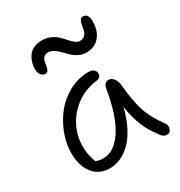

<svg xmlns="http://www.w3.org/2000/svg" viewBox="-181 -931 963 1027"><g transform="rotate(-30 300.5 -417.0)"><path d="M153.8 -639.2Q138.2 -639.2 127.7 -652.8Q117.2 -666.5 117.2 -688Q117.2 -709 122.8 -728.3Q128.4 -747.6 140.1 -765.1Q151.9 -782.7 173.8 -793.5Q195.8 -804.2 225.1 -804.2Q253.4 -804.2 277.6 -793.5Q301.8 -782.7 317.6 -767.3Q333.5 -752 347.2 -736.3Q360.8 -720.7 374.5 -710Q388.2 -699.2 400.9 -699.2Q420.9 -699.2 432.1 -710.2Q443.4 -721.2 447 -736.6Q450.7 -752 452.9 -767.6Q455.1 -783.2 461.2 -794.2Q467.3 -805.2 479 -805.2Q513.2 -805.2 513.2 -756.8Q513.2 -698.7 483.2 -663.3Q453.1 -627.9 400.9 -627.9Q377 -627.9 355.5 -638.7Q334 -649.4 318.1 -664.6Q302.2 -679.7 287.6 -695.1Q272.9 -710.4 256.3 -721.2Q239.7 -731.9 223.1 -731.9Q205.6 -731.9 195.8 -722.4Q186 -712.9 183.3 -699.2Q180.7 -685.5 178.7 -671.9Q176.8 -658.2 171.1 -648.7Q165.5 -639.2 153.8 -639.2ZM201.2 -28.8Q136.2 -28.8 98.6 -75.9Q61 -123 61 -202.1Q61 -260.7 83.7 -320.1Q106.4 -379.4 144.8 -426.8Q183.1 -474.1 239.5 -503.7Q295.9 -533.2 357.9 -533.2Q376.5 -533.2 388.2 -524.2Q399.9 -515.1 399.9 -499Q399.9 -473.1 370.1 -470.2Q299.8 -461.9 244.6 -421.6Q189.5 -381.3 160.6 -323.5Q131.8 -265.6 131.8 -202.1Q131.8 -148.4 150.9 -102.1Q167.5 -92.8 196.8 -92.8Q265.6 -92.8 318.1 -173.8Q370.6 -254.9 395 -405.8Q401.4 -442.9 428.2 -442.9Q447.8 -442.9 460.9 -424.8Q474.1 -406.7 476.1 -377Q484.9 -279.3 505.4 -217.3Q525.9 -155.3 575.2 -89.8Q588.4 -72.8 581.3 -52.5Q574.2 -32.2 556.2 -32.2Q543 -32.2 534.9 -37.1Q526.9 -42 519 -53.2Q494.6 -86.4 480 -110.6Q465.3 -134.8 450 -179Q434.6 -223.1 426.8 -277.8Q410.6 -212.9 385 -163.3Q359.4 -113.8 328.9 -85.2Q298.3 -56.6 266.4 -42.7Q234.4 -28.8 201.2 -28.8Z"/></g></svg>

Font: Shantell Sans Bouncy
Style: Regular
Weight: 300
Designer: Stephen Nixon, Anya Danilova, Shantell Martin
Foundry: Arrow Type
Version: Version 1.006;[9816181b4]